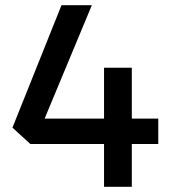

<svg xmlns="http://www.w3.org/2000/svg" viewBox="-20 -720 653 740"><path d="M590 -165H488V0H381V-165H97L28 -228L217 -700H334L152 -263H381V-459H488V-263H590Z"/></svg>

Font: REM Medium
Style: Regular
Weight: 400
Version: Version 1.005;gftools[0.9.28]